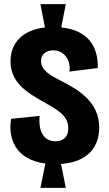

<svg xmlns="http://www.w3.org/2000/svg" viewBox="-20 -794 527 931"><path d="M176 117H299L276 1C413 -9 461 -88 461 -176C461 -297 366 -356 278 -401C230 -425 179 -451 179 -498C179 -529 202 -550 238 -550C291 -550 324 -503 317 -447L454 -464C457 -564 410 -648 277 -661L299 -774H176L198 -661C86 -648 31 -583 31 -497C31 -396 107 -347 189 -301C264 -259 311 -232 311 -172C311 -122 278 -109 249 -109C185 -109 166 -168 172 -232L34 -218C18 -126 53 -20 200 -1Z"/></svg>

Font: Bricolage Grotesque 10pt Condensed ExtraBold
Style: Regular
Weight: 800
Width: 3
Designer: Mathieu Triay
Foundry: Atelier Triay
Version: Version 1.000;gftools[0.9.29]